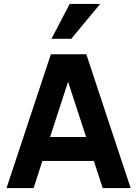

<svg xmlns="http://www.w3.org/2000/svg" viewBox="-20 -950 692 970"><path d="M13 0H150L194 -137H454L499 0H640L416 -676H237ZM233 -258 324 -537 415 -258ZM340 -754 486 -930H332L240 -754Z"/></svg>

Font: Fog Sans
Style: Bold
Weight: 700
Foundry: Intel Corporation
Version: Version 1.00